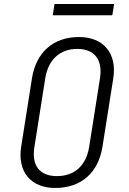

<svg xmlns="http://www.w3.org/2000/svg" viewBox="-20 -924 640 954"><path d="M242 -848H538L547 -904H251ZM254 10C383 10 468 -65 489 -194L543 -536C562 -659 494 -740 373 -740C245 -740 160 -665 139 -536L85 -194C66 -71 133 10 254 10ZM263 -49C177 -49 136 -101 151 -194L205 -536C220 -628 278 -681 364 -681C449 -681 491 -628 477 -536L423 -194C408 -101 350 -49 263 -49Z"/></svg>

Font: JetBrains Mono ExtraLight
Style: Italic
Weight: 240
Italic angle: -9°
Monospace: yes
Designer: Philipp Nurullin, Konstantin Bulenkov
Foundry: JetBrains
Version: Version 2.305